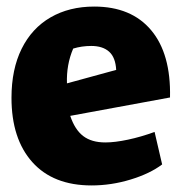

<svg xmlns="http://www.w3.org/2000/svg" viewBox="-20 -553 561 585"><path d="M15 -255Q15 -342 46 -404.5Q77 -467 134 -500Q191 -533 267 -533Q380 -533 440.5 -461Q501 -389 498 -256L194 -200Q208 -158 233.5 -138.5Q259 -119 301 -119Q330 -119 370 -127.5Q410 -136 451 -151L474 -52Q437 -24 378 -6Q319 12 259 12Q142 12 78.5 -59Q15 -130 15 -255ZM334 -340Q332 -378 312.5 -395.5Q293 -413 258 -413Q229 -413 203 -405Q182 -356 184 -299Z"/></svg>

Font: Suez One
Style: Regular
Weight: 400
Designer: Michal Sahar
Foundry: Hagilda
Version: Version 1.001